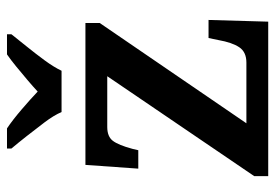

<svg xmlns="http://www.w3.org/2000/svg" viewBox="-142 -664 806 563"><g transform="rotate(-90 261.5 -383.0)"><path d="M26 0V-41L319 -472H170Q142 -472 129.5 -455.5Q117 -439 106 -398L102 -381H48L59 -536H475V-494L181 -64H359Q390 -64 404 -85Q418 -106 425 -146L431 -175H484L479 0ZM214 -606Q204 -629 184 -655.5Q164 -682 143.5 -708Q123 -734 107 -753V-766H166Q190 -750 221 -723.5Q252 -697 274 -676Q289 -690 308.5 -706.5Q328 -723 347.5 -739Q367 -755 383 -766H442V-753Q427 -734 406 -708Q385 -682 365.5 -655.5Q346 -629 335 -606Z"/></g></svg>

Font: Noto Nastaliq Urdu SemiBold
Style: Regular
Weight: 600
Version: Version 3.007